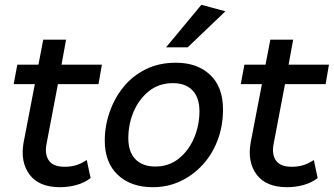

<svg xmlns="http://www.w3.org/2000/svg" viewBox="-20 -770 1389 799"><path d="M230 9Q142 9 103 -43.5Q64 -96 78 -176L125 -420H37L52 -501H140L160 -605H255L236 -501H404L390 -420H221L174 -173Q165 -129 183 -102.5Q201 -76 249 -76Q274 -76 295 -82Q316 -88 341 -104L357 -29Q331 -9 297.5 0Q264 9 230 9Z M712 -509Q801 -509 854.5 -458.5Q908 -408 908 -315Q908 -246 886 -187.5Q864 -129 824 -85Q784 -41 731 -16Q678 9 616 9Q525 9 470.5 -42Q416 -93 416 -185Q416 -245 436 -303Q456 -361 493.5 -407.5Q531 -454 586 -481.5Q641 -509 712 -509ZM626 -77Q683 -77 724 -110Q765 -143 787.5 -195.5Q810 -248 810 -307Q810 -364 781 -394Q752 -424 700 -424Q641 -424 599.5 -390.5Q558 -357 536 -305Q514 -253 514 -195Q514 -138 543.5 -107.5Q573 -77 626 -77ZM671 -573 818 -750 918 -723 761 -573Z M1175 9Q1087 9 1048 -43.5Q1009 -96 1023 -176L1070 -420H982L997 -501H1085L1105 -605H1200L1181 -501H1349L1335 -420H1166L1119 -173Q1110 -129 1128 -102.5Q1146 -76 1194 -76Q1219 -76 1240 -82Q1261 -88 1286 -104L1302 -29Q1276 -9 1242.5 0Q1209 9 1175 9Z"/></svg>

Font: Livvic Medium
Style: Italic
Weight: 500
Italic angle: -10°
Designer: Jacques Le Bailly, Baron von Fonthausen
Version: Version 1.001; ttfautohint (v1.8.2)